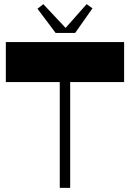

<svg xmlns="http://www.w3.org/2000/svg" viewBox="-20 -902 624 922"><path d="M8 -508H267V0H317V-508H576V-700H8ZM160 -860 247 -744H341L424 -862L396 -882L295 -768L188 -882Z"/></svg>

Font: Ribes
Style: Bold
Weight: 900
Designer: Luigi Gorlero
Foundry: Collletttivo
Version: Version 2.100;Glyphs 3.1.2 (3151)